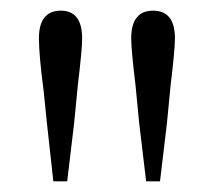

<svg xmlns="http://www.w3.org/2000/svg" viewBox="-20 -822 400 360"><path d="M134 -750Q134 -729 126 -663L119 -591L106 -482H80L68 -591L62 -650Q53 -718 53 -750Q53 -802 94 -802Q134 -802 134 -750ZM308 -750Q308 -729 300 -663L293 -591L280 -482H254L241 -591L234 -663Q226 -729 226 -750Q226 -802 267 -802Q308 -802 308 -750Z"/></svg>

Font: GL-CurulMinamoto Light
Style: Regular
Weight: 300
Designer: Eunice (kana); Ryoko NISHIZUKA 西塚涼子 (ideographs); Frank Grießhammer (Latin, Greek & Cyrillic); Wenlong ZHANG
Foundry: Gutenberg Labo; Adobe
Version: Version 1.002